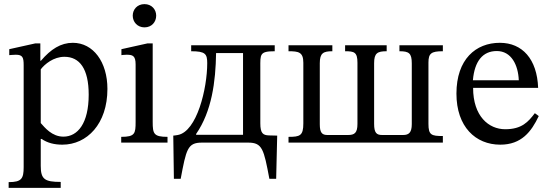

<svg xmlns="http://www.w3.org/2000/svg" viewBox="-20 -693 2668 933"><path d="M176 -482H151L25 -454V-425C25 -425 44 -427 57 -427C90 -427 95 -414 95 -376V119C95 175 85 192 22 192V220H275V191C197 191 178 178 178 113V-18H182C211 2 245 10 283 10C403 10 502 -91 502 -261C502 -392 433 -485 334 -485C275 -485 227 -454 179 -398H176ZM178 -356C197 -381 240 -417 293 -417C367 -417 411 -359 411 -233C411 -94 358 -29 288 -29C232 -29 197 -74 178 -95Z M682 -673C647 -673 625 -647 625 -617C625 -586 648 -560 682 -560C717 -560 739 -586 739 -617C739 -647 717 -673 682 -673ZM794 -28C727 -28 722 -43 722 -101V-482H696L570 -454V-425C570 -425 581 -427 595 -427C624 -427 639 -423 639 -380V-101C639 -44 636 -28 569 -28V0H794Z M1186 0C1255 0 1262 32 1289 176H1322L1327 -34L1287 -35C1258 -36 1245 -45 1245 -94V-364C1245 -429 1241 -444 1315 -444V-473H909V-444C978 -444 987 -431 987 -386C987 -263 937 -54 844 -37C835 -35 829 -35 822 -34L825 176H858C885 33 891 0 961 0ZM1161 -38H933V-42C1009 -152 1028 -296 1030 -435H1161Z M2132 -473H1921V-444C1967 -444 1981 -435 1981 -385V-90C1981 -49 1967 -37 1939 -37H1837C1810 -37 1798 -47 1798 -91V-386C1798 -435 1814 -444 1859 -444V-473H1657V-444C1701 -444 1717 -440 1717 -388V-91C1717 -46 1702 -37 1671 -37H1571C1545 -37 1534 -48 1534 -89V-386C1534 -435 1551 -444 1595 -444V-473H1382V-444C1431 -444 1454 -440 1454 -388V-93C1454 -33 1437 -28 1382 -28V0H2132V-32C2076 -32 2062 -37 2062 -91V-389C2062 -434 2076 -444 2132 -444Z M2579 -143C2547 -101 2516 -65 2435 -65C2355 -65 2279 -128 2279 -266H2595C2590 -406 2518 -485 2409 -485C2292 -485 2198 -405 2198 -238C2198 -77 2291 10 2411 10C2514 10 2562 -53 2598 -129ZM2278 -303C2286 -396 2326 -445 2394 -445C2465 -445 2498 -377 2501 -303Z"/></svg>

Font: STIX Two Math
Style: Regular
Weight: 400
Designer: Ross Mills, John Hudson & Paul Hanslow, Tiro Typeworks Ltd; with portions MicroPress Inc., with additions and correction
Foundry: Tiro Typeworks Ltd
Version: Version 2.02 b142